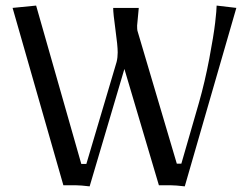

<svg xmlns="http://www.w3.org/2000/svg" viewBox="-20 -661 887 685"><path d="M24.9 -632.8 108.9 -641.1 270 -76.2H288.1L396 -439.9Q399.9 -455.6 399.9 -474.1Q399.9 -498 391.8 -555.7Q383.8 -613.3 383.8 -632.8H475.1Q469.2 -572.8 469.2 -569.8Q469.2 -555.7 470.2 -551.8L610.8 -77.1H627L689.9 -294.9Q710.9 -368.7 726.6 -451.2Q742.2 -533.7 747.6 -579.8Q752.9 -626 752.9 -641.1L823.2 -632.8L639.2 3.9Q606 0 589.8 0H546.9L423.8 -415L299.8 3.9Q267.1 0 251 0H206.1Z"/></svg>

Font: Resagokr
Style: Regular
Weight: 500
Designer: gluk
Foundry: gluk
Version: Version 0.95